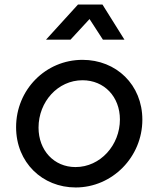

<svg xmlns="http://www.w3.org/2000/svg" viewBox="-20 -815 697 847"><path d="M314 12C475 12 608 -122 608 -287C608 -441 493 -551 344 -551C181 -551 51 -419 51 -254C51 -98 167 12 314 12ZM150 -252C150 -366 235 -461 344 -461C440 -461 509 -388 509 -288C509 -175 423 -78 313 -78C218 -78 150 -152 150 -252ZM183 -640H291L375 -731L434 -640H529L432 -795H324Z"/></svg>

Font: Mluvka Medium
Style: Italic
Weight: 500
Italic angle: -8°
Designer: Modified by Jiří Krblich, Original typeface by Gumpita Rahayu
Foundry: Gumpita Rahayu & Jiří Krblich
Version: Version 2.000;Glyphs 3.1.1 (3134)